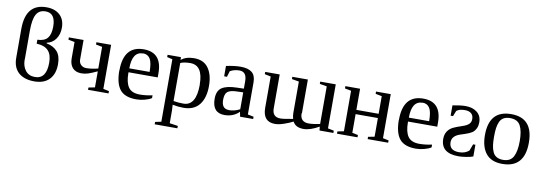

<svg xmlns="http://www.w3.org/2000/svg" viewBox="-65 -1158 5169 1825"><g transform="rotate(10 2520.0 -245.5)"><path d="M146 -180 145 -179Q145 -114 177.5 -73Q210 -32 269 -32Q380 -32 380 -189Q380 -267 343.5 -305.5Q307 -344 231 -347V-385Q299 -387 328.5 -423Q358 -459 358 -534Q358 -664 263 -664Q200 -664 173 -615Q146 -566 146 -458ZM465 -190V-191Q465 -95 414.5 -42.5Q364 10 270 10Q172 10 117.5 -39Q63 -88 63 -182V-459Q63 -704 264 -704Q346 -704 393.5 -660Q441 -616 441 -537Q441 -473 409 -428Q377 -383 323 -372V-367Q394 -352 429.5 -310Q465 -268 465 -190Z M699 -143H698Q642 -143 612.5 -176Q583 -209 583 -268V-425L522 -437V-459H664V-270Q664 -239 684 -219.5Q704 -200 735 -200Q786 -200 849 -216V-425L788 -437V-459H930V-34L986 -22V0H788V-22L849 -34V-189Q796 -164 762 -153Q729 -143 699 -143Z M1049 -233H1050Q1050 -471 1244 -471Q1420 -471 1420 -271V-231H1138V-222Q1138 -132 1170 -86.5Q1202 -41 1280 -41Q1338 -41 1401 -55V-28Q1377 -12 1335.5 -1Q1294 10 1255 10Q1143 10 1096 -49.5Q1049 -109 1049 -233ZM1244 -432V-431Q1139 -431 1139 -269H1335Q1335 -357 1313 -394Q1290 -432 1244 -432Z M1914 -235V-234Q1914 -120 1863 -54.5Q1812 11 1710 11Q1657 11 1605 0Q1608 34 1608 54V178L1688 190V213H1469V190L1527 178V-425L1475 -437V-459H1604L1605 -432Q1651 -471 1730 -471Q1823 -471 1868.5 -407Q1914 -343 1914 -235ZM1826 -234H1825Q1825 -419 1702 -419Q1643 -419 1607 -403V-36Q1653 -28 1703 -28Q1826 -28 1826 -234Z M2245 -340V-339Q2245 -431 2174 -431Q2125 -431 2084 -408L2067 -351H2040V-451Q2122 -468 2179 -468Q2252 -468 2288.5 -438.5Q2325 -409 2325 -343V-33L2382 -21V1H2256L2247 -45Q2191 11 2106 11Q1988 11 1988 -126Q1988 -204 2035 -234Q2082 -264 2176 -266L2245 -268ZM2139 -43V-42Q2193 -42 2245 -69V-232L2181 -230Q2119 -228 2094 -207Q2069 -186 2069 -129Q2069 -43 2139 -43Z M2829 -132 2826 -133Q2826 -49 2909 -49Q2950 -49 3017 -63V-426L2948 -438V-460H3098V-35L3156 -23V-1H3022L3018 -38Q2933 11 2869 11Q2792 11 2765 -42Q2729 -23 2679.5 -6Q2630 11 2593 11Q2476 11 2476 -124V-426L2417 -438V-460H2557V-133Q2557 -49 2635 -49Q2669 -49 2756 -66Q2748 -93 2748 -123V-425L2679 -437V-459H2829Z M3252 -425 3191 -437V-459H3333V-255H3548V-425L3487 -437V-459H3629V-34L3685 -22V0H3487V-22L3548 -34V-214H3333V-34L3389 -22V0H3191V-22L3252 -34Z M3747 -233H3748Q3748 -471 3942 -471Q4118 -471 4118 -271V-231H3836V-222Q3836 -132 3868 -86.5Q3900 -41 3978 -41Q4036 -41 4099 -55V-28Q4075 -12 4033.5 -1Q3992 10 3953 10Q3841 10 3794 -49.5Q3747 -109 3747 -233ZM3942 -432V-431Q3837 -431 3837 -269H4033Q4033 -357 4011 -394Q3988 -432 3942 -432Z M4352 -432H4350Q4295 -432 4269 -409L4248 -356H4225V-456Q4301 -471 4351 -471Q4419 -471 4461.5 -437Q4504 -403 4504 -341Q4504 -306 4492 -282Q4478 -253 4455 -238Q4432 -223 4386 -208L4343 -194Q4268 -168 4268 -109Q4268 -28 4363 -28Q4421 -28 4459 -61L4483 -125H4505V-12Q4483 -3 4440 4Q4397 11 4365 11Q4194 11 4194 -128Q4194 -207 4264 -245Q4287 -257 4358 -281Q4394 -293 4413.5 -311Q4433 -329 4433 -360Q4433 -395 4411.5 -413.5Q4390 -432 4352 -432Z M4791 -471Q5002 -471 5002 -232Q5002 10 4787 10Q4681 10 4629.5 -53.5Q4578 -117 4578 -232Q4578 -471 4791 -471ZM4914 -232Q4914 -329 4886.5 -380.5Q4859 -432 4787 -432Q4750 -432 4725 -418Q4700 -404 4687.5 -375.5Q4675 -347 4670.5 -313.5Q4666 -280 4666 -232Q4666 -183 4670.5 -149.5Q4675 -116 4687.5 -87Q4700 -58 4725 -43.5Q4750 -29 4787 -29Q4859 -29 4886.5 -81.5Q4914 -134 4914 -232Z"/></g></svg>

Font: Libra Serif Modern
Style: Regular
Weight: 400
Designer: Stefan Peev, Context Ltd
Foundry: Stefan Peev, Context Ltd
Version: Version 1.000